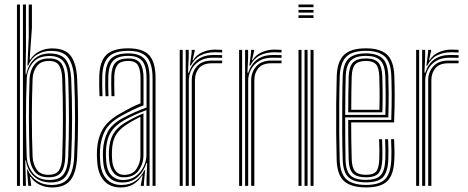

<svg xmlns="http://www.w3.org/2000/svg" viewBox="-20 -820 2063 847"><path d="M54.8 0V-800H68V0ZM81.2 0V-800H94.5V-606.8L92.8 -492.5H96Q105 -536.2 132.4 -560.5Q159.8 -584.8 200.2 -584.2Q250.8 -583.5 271 -555.6Q291.2 -527.8 294 -475Q302 -296.8 294 -125.8Q291 -71.2 271 -43.2Q251 -15.2 203.5 -15.2Q158.5 -15.2 129.5 -42.1Q100.5 -69 94.5 -112.2H91.5L94.5 0ZM209.2 7Q179.2 7 154.1 -5.5Q129 -18 115.2 -39.8H112.5L117.2 -6.5L117.5 0H104.8L99 -72H102Q113.5 -42.5 141.5 -23.2Q169.5 -4 206.8 -4Q260 -4 281.9 -35.1Q303.8 -66.2 307 -125.8Q311 -212 311.1 -296.4Q311.2 -380.8 307 -475.5Q304 -531.2 282.5 -563.4Q261 -595.5 205 -595.5Q171 -595.5 144.1 -579.4Q117.2 -563.2 104.5 -530.8H101L106.8 -655.2V-800H120.8V-697L110.8 -557H113.8Q129 -581.8 154.9 -594.1Q180.8 -606.5 209.5 -606.5Q268 -606.5 292.4 -573.2Q316.8 -540 320.2 -475Q328.5 -290 320.2 -125.5Q316.2 -57.2 290.8 -25.1Q265.2 7 209.2 7ZM197.8 -26.2Q241.8 -26.2 260.2 -51Q278.8 -75.8 280.8 -126.8Q284 -212 284.1 -295Q284.2 -378 280.8 -476.8Q278.5 -527 259.1 -550Q239.8 -573 198.2 -573Q149.5 -573 124.8 -543.1Q100 -513.2 98 -473Q94.5 -387.2 94.6 -304.1Q94.8 -221 97.8 -129.8Q99.2 -90.2 123.8 -58.2Q148.2 -26.2 197.8 -26.2ZM194.8 -37.8Q151 -37.8 131.4 -65Q111.8 -92.2 110.5 -130Q107.8 -210.5 107.5 -298.8Q107.2 -387 110.5 -472Q111.8 -508.2 132.2 -535.2Q152.8 -562.2 196.5 -562.2Q235.8 -562.2 251 -539.8Q266.2 -517.2 267.5 -475Q270.5 -384.5 270.6 -300.9Q270.8 -217.2 267.8 -126Q266 -81 249.5 -59.4Q233 -37.8 194.8 -37.8ZM194.5 -48.8Q226.8 -48.8 239.9 -68.1Q253 -87.5 254.5 -126Q257.5 -214.2 257.6 -295.8Q257.8 -377.2 254.5 -474.8Q253 -512.5 240.4 -531.9Q227.8 -551.2 196.2 -551.2Q160 -551.2 142.5 -527.8Q125 -504.2 123.8 -472Q117.2 -302.2 123.8 -130Q125 -98.5 140.8 -73.6Q156.5 -48.8 194.5 -48.8Z M653 0V-474.8Q653 -539.5 628.1 -567.6Q603.2 -595.8 546 -595.8Q486.8 -595.8 460.1 -570.1Q433.5 -544.5 431.2 -485.8Q430.5 -465.2 430.9 -441.6Q431.2 -418 432.2 -395.5H419Q418 -419 417.6 -441.9Q417.2 -464.8 418 -486.2Q420.2 -550.8 450 -578.8Q479.8 -606.8 546 -606.8Q610.5 -606.8 638.4 -576.1Q666.2 -545.5 666.2 -474.8V0ZM626.5 0V-32L629 -100.5H626Q614.8 -64.5 587.9 -39.8Q561 -15 519.2 -15Q482 -15 460 -39.1Q438 -63.2 435.2 -108.5Q434.2 -122.8 433.9 -133.6Q433.5 -144.5 434.2 -155.5Q436.8 -203 455 -238Q473.2 -273 521.8 -299.2Q548 -313.2 576.8 -325.9Q605.5 -338.5 626.5 -345.8V-474.8Q626.5 -527.8 607.9 -550.6Q589.2 -573.5 546 -573.5Q500.5 -573.5 480 -552.9Q459.5 -532.2 457.8 -484.8Q457 -464.5 457.4 -441Q457.8 -417.5 458.5 -395.5H445.5Q444.5 -418 444.1 -441.9Q443.8 -465.8 444.5 -485.2Q446.5 -538.5 470 -561.5Q493.5 -584.5 546 -584.5Q596.2 -584.5 618 -559.1Q639.8 -533.8 639.8 -474.8V0ZM512.5 7Q465.2 7 438.8 -22.9Q412.2 -52.8 408.8 -106.8Q407.5 -121.5 407.4 -134.9Q407.2 -148.2 407.8 -157.5Q410.8 -210.8 433.1 -249.8Q455.5 -288.8 511.8 -320Q537.2 -334.2 557 -344.8Q576.8 -355.2 600 -364.2V-474.8Q600 -511.2 589.1 -531.2Q578.2 -551.2 546 -551.2Q513 -551.2 499.2 -534.9Q485.5 -518.5 484.2 -483.5Q483.8 -467.5 483.9 -445.8Q484 -424 485 -395.5H471.8Q470.8 -425.5 470.6 -446.2Q470.5 -467 471 -484.5Q472.5 -526.5 490.1 -544.4Q507.8 -562.2 546 -562.2Q585 -562.2 599.1 -540Q613.2 -517.8 613.2 -474.8V-355.2Q586.2 -345.2 562.4 -333.5Q538.5 -321.8 516.5 -309.5Q464 -280.8 443.9 -243.8Q423.8 -206.8 421 -156.5Q420.5 -144.2 420.8 -133Q421 -121.8 422 -107.8Q425.2 -57.5 449.6 -30.8Q474 -4 516 -4Q552.5 -4 578.1 -22.2Q603.8 -40.5 617.2 -69.5H620.2L614.8 -11.8V0H601.2V-4.5L609.2 -45.8H606.8Q591.2 -20.8 567.9 -6.9Q544.5 7 512.5 7ZM523.2 -26Q556 -26 578.9 -43Q601.8 -60 613.9 -85.4Q626 -110.8 626 -135.2V-334.5Q603.8 -326.2 577.1 -314.2Q550.5 -302.2 527 -289.2Q486.8 -266.2 468 -234.9Q449.2 -203.5 447.2 -153Q446.8 -141.5 447.2 -131.2Q447.8 -121 448.5 -109.8Q451 -68 470.9 -47Q490.8 -26 523.2 -26ZM526 -37.8Q497 -37.8 480.9 -57.8Q464.8 -77.8 461.8 -110.5Q459.8 -134.2 460.5 -152Q462.5 -199 479 -228.1Q495.5 -257.2 531.8 -279Q548.8 -289.2 570.4 -300.2Q592 -311.2 612.8 -320V-134Q612.8 -98.8 591.9 -68.2Q571 -37.8 526 -37.8ZM527.8 -48.5Q565 -48.5 582.2 -75.1Q599.5 -101.8 599.5 -133.2V-304.8Q583 -296.8 567.5 -288.1Q552 -279.5 536.5 -269Q504.5 -247.8 489.8 -221.9Q475 -196 473.8 -152.2Q473 -133.8 474.8 -112Q477 -84.5 490.2 -66.5Q503.5 -48.5 527.8 -48.5Z M818 -530.5 825.5 -588.2V-600H839V-595.5L829.5 -554.2H832Q845.5 -577.2 872 -589.2Q898.5 -601.2 927.2 -601.2Q939.5 -601.2 960 -600.2V-588.5Q943.2 -589.5 928 -589.5Q892 -589.5 864.8 -575.6Q837.5 -561.8 822 -530.5ZM799.2 0V-600H812.5V-568L809.5 -499.5H813Q839.2 -577.5 922.2 -577.5Q932.2 -577.5 942.9 -577.2Q953.5 -577 960 -576.8V-564.8Q953 -565 941.9 -565.2Q930.8 -565.5 920 -565.5Q883.2 -565.5 859.5 -550.2Q835.8 -535 824.2 -511.9Q812.8 -488.8 812.8 -464.8V0ZM772.8 0V-600H786V0ZM826 0V-466Q826 -501.8 848.5 -527.2Q871 -552.8 915 -552.8H960V-540.8Q949.5 -540.8 937.9 -540.8Q926.2 -540.8 915 -540.8Q876 -540.8 858 -519.5Q840 -498.2 840 -466.8V0Z M1080 -530.5 1087.5 -588.2V-600H1101V-595.5L1091.5 -554.2H1094Q1107.5 -577.2 1134 -589.2Q1160.5 -601.2 1189.2 -601.2Q1201.5 -601.2 1222 -600.2V-588.5Q1205.2 -589.5 1190 -589.5Q1154 -589.5 1126.8 -575.6Q1099.5 -561.8 1084 -530.5ZM1061.2 0V-600H1074.5V-568L1071.5 -499.5H1075Q1101.2 -577.5 1184.2 -577.5Q1194.2 -577.5 1204.9 -577.2Q1215.5 -577 1222 -576.8V-564.8Q1215 -565 1203.9 -565.2Q1192.8 -565.5 1182 -565.5Q1145.2 -565.5 1121.5 -550.2Q1097.8 -535 1086.2 -511.9Q1074.8 -488.8 1074.8 -464.8V0ZM1034.8 0V-600H1048V0ZM1088 0V-466Q1088 -501.8 1110.5 -527.2Q1133 -552.8 1177 -552.8H1222V-540.8Q1211.5 -540.8 1199.9 -540.8Q1188.2 -540.8 1177 -540.8Q1138 -540.8 1120 -519.5Q1102 -498.2 1102 -466.8V0Z M1296.8 -788.2V-800H1363V-788.2ZM1296.8 -764.5V-776.2H1363V-764.5ZM1296.8 -740.8V-752.8H1363V-740.8ZM1350 0V-600H1363.2V0ZM1296.8 0V-600H1310.2V0ZM1323.5 0V-600H1336.8V0Z M1595 6.8Q1530.2 6.8 1498.9 -20.1Q1467.5 -47 1465.2 -114.5Q1463.8 -163.5 1463.1 -229.2Q1462.5 -295 1463.1 -362.5Q1463.8 -430 1465.5 -484Q1467.8 -549 1497.6 -577.9Q1527.5 -606.8 1594.5 -606.8Q1656.5 -606.8 1686.6 -579.8Q1716.8 -552.8 1719.5 -485.8Q1720.8 -459.5 1721.1 -403.4Q1721.5 -347.2 1718.5 -280H1529.2Q1529.2 -194 1531.5 -118.8Q1532.5 -80 1546.4 -64.4Q1560.2 -48.8 1595 -48.8Q1626.8 -48.8 1639.1 -63.2Q1651.5 -77.8 1653.2 -117.8Q1654.8 -153.2 1652.2 -206H1665.5Q1668 -152.5 1666.5 -117Q1664.8 -71.8 1649 -54.8Q1633.2 -37.8 1595 -37.8Q1553.8 -37.8 1536.5 -55.5Q1519.2 -73.2 1518 -117.8Q1517 -150.8 1516.5 -200.4Q1516 -250 1516 -291H1706Q1708.2 -353.2 1707.9 -406.2Q1707.5 -459.2 1706.2 -485.5Q1703.8 -548.5 1675.9 -572.1Q1648 -595.8 1594.5 -595.8Q1533 -595.8 1506.9 -568.9Q1480.8 -542 1478.8 -483.2Q1477 -428.5 1476.5 -362.2Q1476 -296 1476.5 -231Q1477 -166 1478.5 -115.5Q1480.5 -53.8 1508.2 -29Q1536 -4.2 1595 -4.2Q1653.2 -4.2 1678.4 -29.2Q1703.5 -54.2 1706.2 -115.2Q1708 -151.5 1705.2 -206H1718.5Q1719.8 -183 1720.1 -158.5Q1720.5 -134 1719.5 -114.5Q1716.8 -48.5 1688.4 -20.9Q1660 6.8 1595 6.8ZM1595 -15.5Q1541.2 -15.5 1517.4 -37.9Q1493.5 -60.2 1491.8 -116Q1490 -169.5 1489.6 -236.2Q1489.2 -303 1489.8 -368.2Q1490.2 -433.5 1491.8 -482.2Q1493.8 -539.2 1518.2 -561.9Q1542.8 -584.5 1594.5 -584.5Q1642.2 -584.5 1666.5 -563.2Q1690.8 -542 1693 -485Q1694 -462.8 1694.5 -413.6Q1695 -364.5 1693 -302.2H1502.8Q1502.8 -249.2 1503.1 -207.8Q1503.5 -166.2 1504.2 -117Q1505 -68 1525 -47.2Q1545 -26.5 1595 -26.5Q1639.5 -26.5 1658.5 -45.9Q1677.5 -65.2 1679.8 -116.2Q1681.2 -152.2 1678.8 -206H1692Q1694.5 -153.2 1693 -115.8Q1690.5 -59.8 1668.8 -37.6Q1647 -15.5 1595 -15.5ZM1502.8 -313.2H1680Q1681.8 -367.5 1681.2 -415.2Q1680.8 -463 1679.8 -484.5Q1677.5 -535 1657.2 -554.2Q1637 -573.5 1594.5 -573.5Q1549.2 -573.5 1528 -553.4Q1506.8 -533.2 1505 -481.8Q1504 -452.2 1503.5 -405.6Q1503 -359 1502.8 -313.2ZM1516 -324.5Q1516.2 -357.8 1516.6 -398.9Q1517 -440 1518.2 -481Q1519.8 -526.2 1537.2 -544.2Q1554.8 -562.2 1594.5 -562.2Q1631.8 -562.2 1648.2 -544.8Q1664.8 -527.2 1666.5 -483.8Q1667.2 -465.2 1667.9 -422.6Q1668.5 -380 1666.8 -324.5ZM1529.5 -335.5H1653.8Q1655 -384.5 1654.5 -425.5Q1654 -466.5 1653.2 -483.2Q1651.8 -522 1638.2 -536.6Q1624.8 -551.2 1594.5 -551.2Q1561 -551.2 1546.8 -535.8Q1532.5 -520.2 1531.5 -480.5Q1530.5 -447.8 1530 -412.2Q1529.5 -376.8 1529.5 -335.5Z M1861 -530.5 1868.5 -588.2V-600H1882V-595.5L1872.5 -554.2H1875Q1888.5 -577.2 1915 -589.2Q1941.5 -601.2 1970.2 -601.2Q1982.5 -601.2 2003 -600.2V-588.5Q1986.2 -589.5 1971 -589.5Q1935 -589.5 1907.8 -575.6Q1880.5 -561.8 1865 -530.5ZM1842.2 0V-600H1855.5V-568L1852.5 -499.5H1856Q1882.2 -577.5 1965.2 -577.5Q1975.2 -577.5 1985.9 -577.2Q1996.5 -577 2003 -576.8V-564.8Q1996 -565 1984.9 -565.2Q1973.8 -565.5 1963 -565.5Q1926.2 -565.5 1902.5 -550.2Q1878.8 -535 1867.2 -511.9Q1855.8 -488.8 1855.8 -464.8V0ZM1815.8 0V-600H1829V0ZM1869 0V-466Q1869 -501.8 1891.5 -527.2Q1914 -552.8 1958 -552.8H2003V-540.8Q1992.5 -540.8 1980.9 -540.8Q1969.2 -540.8 1958 -540.8Q1919 -540.8 1901 -519.5Q1883 -498.2 1883 -466.8V0Z"/></svg>

Font: Big Shoulders Inline Display
Style: Regular
Weight: 400
Designer: Patric King
Foundry: XO Type Co
Version: Version 1.000